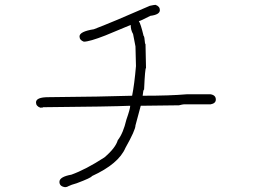

<svg xmlns="http://www.w3.org/2000/svg" viewBox="-20 -637 1040 784"><path d="M615.2 -617.2Q632.8 -610.8 632.8 -595.7Q632.8 -577.1 593.8 -572.3Q552.7 -550.8 546.9 -550.8Q554.2 -541 566.4 -490.2Q569.8 -490.2 572.3 -459Q574.2 -459 574.2 -455.1Q576.2 -374 576.2 -359.4Q572.3 -359.4 568.4 -271.5Q564.9 -271.5 562.5 -246.1H564.5Q674.3 -246.1 742.2 -252H839.8Q861.3 -248.5 861.3 -230.5Q861.3 -214.8 839.8 -210.9H730.5Q726.6 -210.9 710.9 -207Q596.7 -205.1 554.7 -205.1L533.2 -125Q533.2 -106 492.2 -33.2Q464.4 32.2 355.5 82Q353 88.9 293 111.3Q270 117.7 259.8 123Q253.4 127 248 127H244.1Q222.7 123.5 222.7 105.5Q222.7 85 271.5 76.2Q330.1 55.2 406.2 5.9Q451.7 -32.7 460.9 -64.5Q482.9 -92.3 496.1 -148.4Q511.7 -192.9 511.7 -205.1H509.8Q437 -201.7 156.2 -199.2Q156.2 -197.3 144.5 -197.3Q127 -203.6 127 -218.8Q127 -240.2 177.7 -240.2Q402.8 -242.2 519.5 -246.1Q528.8 -292.5 535.2 -367.2Q533.2 -427.7 533.2 -447.3L523.4 -498Q513.7 -514.2 513.7 -535.2L410.2 -492.2Q345.2 -466.8 322.3 -466.8Q304.7 -473.1 304.7 -488.3Q304.7 -508.3 363.3 -517.6Q444.8 -548.8 591.8 -613.3Q609.4 -617.2 615.2 -617.2Z"/></svg>

Font: CEF Fonts CJK
Style: Regular
Weight: 400
Designer: PartyBoss (派对大魔王)
Version: Release 2.25